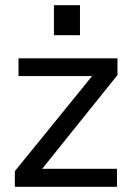

<svg xmlns="http://www.w3.org/2000/svg" viewBox="-20 -717 512 737"><path d="M37 0V-60L349 -444L353 -425H51V-493H431V-429L121 -43L118 -69H429V0ZM187 -582V-697H287V-582Z"/></svg>

Font: Hanken Grotesk
Style: Regular
Weight: 400
Designer: Alfredo Marco Pradil
Foundry: Hanken Design Co.
Version: Version 3.013